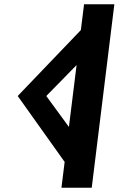

<svg xmlns="http://www.w3.org/2000/svg" viewBox="-20 -880 556 900"><path d="M63 -430 283 -121 268 0H410L516 -860H374L359 -739ZM303 -285 197 -430 339 -575Z"/></svg>

Font: Ny Stormning
Style: HfKr
Weight: 700
Designer: Robert Jablonski, Mew Too
Foundry: Cannot Into Space Fonts
Version: Version 0.90